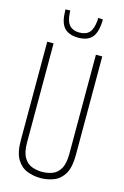

<svg xmlns="http://www.w3.org/2000/svg" viewBox="-135 -952 660 1021"><g transform="rotate(15 195.5 -441.0)"><path d="M44 -157V-700H79V-155Q79 -100 96.5 -71.5Q114 -43 141 -33.5Q168 -24 196 -24Q224 -24 251 -33.5Q278 -43 295 -71.5Q312 -100 312 -155V-700H347V-157Q347 -89 325.5 -53Q304 -17 269 -3.5Q234 10 196 10Q158 10 123 -3.5Q88 -17 66 -53Q44 -89 44 -157ZM196 -763Q149 -763 122.5 -788Q96 -813 94 -875Q93 -883 93 -891L119 -892Q120 -889 120 -885.5Q120 -882 120 -879Q123 -831 142 -811Q161 -791 196 -791Q232 -791 250.5 -811Q269 -831 273 -879Q273 -887 273 -892L299 -891Q299 -884 299 -875Q295 -813 270 -788Q245 -763 196 -763Z"/></g></svg>

Font: Georama Condensed ExtraLight
Style: Regular
Weight: 200
Width: 3
Designer: Jean-Baptiste Levee
Foundry: Production Type
Version: Version 1.000